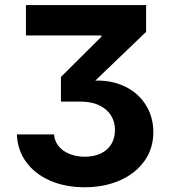

<svg xmlns="http://www.w3.org/2000/svg" viewBox="-20 -748 686 777"><path d="M48.3 -204.1H198.7Q200.7 -176.8 217.5 -156.2Q234.4 -135.7 262 -124.8Q289.6 -113.8 323.2 -113.8Q359.4 -113.8 387 -126.5Q414.6 -139.2 429.9 -163.6Q445.3 -188 445.3 -222.7Q445.3 -254.4 429.4 -280.3Q413.6 -306.2 382.1 -321.5Q350.6 -336.9 305.7 -336.9H226.6V-436.5L390.6 -599.6V-604.5H85V-727.5H571.3V-619.1L330.1 -387.7V-418.9Q409.2 -429.2 470.7 -404.5Q532.2 -379.9 566.4 -328.9Q600.6 -277.8 600.6 -213.4Q600.6 -147.5 564.7 -96.7Q528.8 -45.9 465.3 -18.1Q401.9 9.8 322.8 9.8Q244.6 9.8 183.1 -16.8Q121.6 -43.5 86.2 -92Q50.8 -140.6 48.3 -204.1Z"/></svg>

Font: Inter RS Variable
Style: Regular
Weight: 400
Designer: Rasmus Andersson (customised by Maria Ramos and Noel Pretorius)
Foundry: rsms
Version: Version 3.001;Glyphs 3.2.3 (3260)